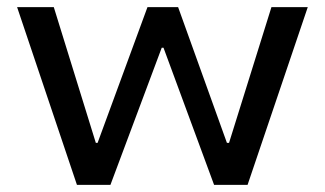

<svg xmlns="http://www.w3.org/2000/svg" viewBox="-20 -519 913 539"><path d="M196 0 28 -499H131L249 -118H254L394 -499H480L617 -118H623L742 -499H844L675 0H581L439 -385H434L290 0Z"/></svg>

Font: Nunito Sans 12pt ExtraLight 6pt Medium
Style: Regular
Weight: 500
Version: Version 3.101;gftools[0.9.27]